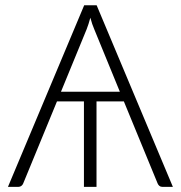

<svg xmlns="http://www.w3.org/2000/svg" viewBox="-20 -728 704 748"><path d="M653.5 0H612.5Q605.5 0 601 -3.8Q596.5 -7.5 594 -13.5L462.5 -333H356V0H307V-333H202L70.5 -13.5Q68.5 -8 63.5 -4Q58.5 0 51.5 0H11L308 -707.5H356.5ZM217.5 -370.5H447L347 -614.5Q343 -623.5 339.2 -634.8Q335.5 -646 332 -659Q325 -633 317.5 -614Z"/></svg>

Font: Lato Light
Style: Regular
Weight: 300
Designer: Lukasz Dziedzic
Foundry: tyPoland Lukasz Dziedzic
Version: Version 2.007; 2014-02-27